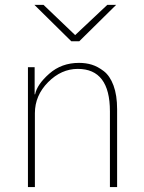

<svg xmlns="http://www.w3.org/2000/svg" viewBox="-20 -762 585 782"><path d="M93.8 0V-488.3H121.1V-377.9H123Q130.9 -418 180.7 -461.9Q230.5 -505.9 301.8 -505.9Q330.1 -505.9 354 -498.5Q377.9 -491.2 402.8 -472.2Q427.7 -453.1 442.4 -413.6Q457 -374 457 -317.4V0H427.7V-308.6Q427.7 -481.4 296.9 -481.4Q229.5 -481.4 175.8 -427.2Q122.1 -373 122.1 -300.8V0ZM120.1 -742.2H157.2L286.1 -619.1L417 -742.2H453.1L302.7 -593.8H270.5Z"/></svg>

Font: Gothic A1 Thin
Style: Regular
Weight: 250
Designer: HanYang I&C Co.,Ltd.
Foundry: HanYang I&C Co.,Ltd.
Version: Version 2.50